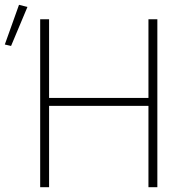

<svg xmlns="http://www.w3.org/2000/svg" viewBox="-41 -778 778 798"><path d="M576 -338H163V0H126V-698H163V-371H576V-698H613V0H576ZM5 -587 -21 -593 38 -758 73 -749Z"/></svg>

Font: IBM Plex Sans ExtLt
Style: Regular
Weight: 200
Designer: Mike Abbink, Paul van der Laan, Pieter van Rosmalen
Foundry: Bold Monday
Version: Version 3.005